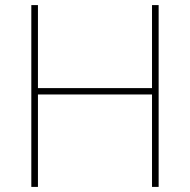

<svg xmlns="http://www.w3.org/2000/svg" viewBox="-20 -785 746 754"><path d="M603 -51V-765H577V-439H129V-765H103V-51H129V-414H577V-51Z"/></svg>

Font: Noto Sans Tamil UI Thin
Style: Regular
Weight: 100
Designer: Jelle Bosma - Monotype Design Team
Foundry: Monotype Imaging Inc.
Version: Version 2.004